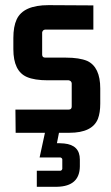

<svg xmlns="http://www.w3.org/2000/svg" viewBox="-20 -507 425 736"><path d="M246.1 2Q334 2 355.5 -51.8Q364.3 -75.2 364.3 -109.4V-168Q364.3 -250 314.5 -273.4Q284.2 -286.1 232.4 -286.1H153.3Q141.6 -286.1 141.6 -297.9V-382.8Q143.6 -392.6 153.3 -393.6H337.9V-486.3L166 -487.3Q69.3 -487.3 43.9 -432.6Q31.2 -405.3 31.2 -361.3V-318.4Q31.2 -234.4 83 -211.9Q112.3 -199.2 163.1 -199.2H243.2Q253.9 -197.3 254.9 -187.5V-98.6Q254.9 -86.9 243.2 -86.9H39.1L40 2H152.3L131.8 96.7H211.9Q217.8 98.6 218.8 103.5V140.6Q216.8 146.5 211.9 147.5H121.1V209H199.2Q285.2 207 286.1 130.9V104.5Q286.1 48.8 225.6 43Q216.8 42 208 42H198.2L206.1 2Z"/></svg>

Font: Gemunu Libre
Style: Bold
Weight: 700
Designer: Pushpananda Ekanayake, Sol Matas, Kosala Senevirathne
Foundry: Mooniak
Version: Version 1.001